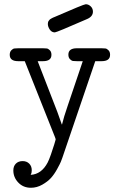

<svg xmlns="http://www.w3.org/2000/svg" viewBox="-20 -659 565 907"><path d="M26 -400Q26 -414 33.5 -421.5Q41 -429 47.5 -430Q54 -431 66 -431H183Q195 -431 201.5 -430Q208 -429 215.5 -421.5Q223 -414 223 -400Q223 -370 183 -370H158L251 -130Q270 -78 272 -71H273Q281 -105 299 -157L371 -370H343Q331 -370 324.5 -371Q318 -372 310.5 -379.5Q303 -387 303 -401Q303 -431 343 -431H460Q472 -431 478.5 -430Q485 -429 492.5 -421.5Q500 -414 500 -400Q500 -370 460 -370H430L275 85Q271 96 267.5 105Q264 114 250 139.5Q236 165 220.5 182Q205 199 179.5 213.5Q154 228 126 228Q90 228 66.5 203.5Q43 179 43 146Q43 126 55 114Q67 102 87 102Q106 102 118 114Q130 126 130 145Q130 151 129 156Q128 161 126 164L125 167Q176 164 205 109Q211 98 220.5 71Q230 44 236.5 22.5Q243 1 243 0Q243 -3 239 -13L97 -370H66Q26 -370 26 -400ZM206 -546Q206 -550 207 -554Q208 -558 210.5 -561Q213 -564 214.5 -566Q216 -568 220 -570Q224 -572 225 -573Q226 -574 231 -576L236 -578Q376 -639 385 -639Q398 -639 408.5 -629Q419 -619 419 -604Q419 -580 389 -568Q247 -506 239 -506Q224 -506 215 -519.5Q206 -533 206 -546Z"/></svg>

Font: CMU Typewriter Text
Style: Regular
Weight: 500
Monospace: yes
Version: Version 0.7.0